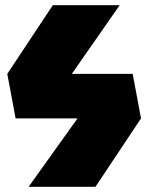

<svg xmlns="http://www.w3.org/2000/svg" viewBox="-20 -718 570 738"><path d="M490 -434H256L440 -698H183L8 -434L40 -263H278L90 0H347L522 -263Z"/></svg>

Font: Fira Sans Ultra
Style: Regular
Weight: 950
Designer: Carrois Corporate & Edenspiekermann AG
Foundry: Carrois Corporate GbR & Edenspiekermann AG
Version: Version 4.203;PS 004.203;hotconv 1.0.88;makeotf.lib2.5.64775